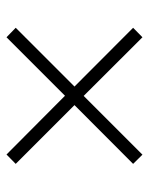

<svg xmlns="http://www.w3.org/2000/svg" viewBox="49 -658 473 611"><g transform="rotate(90 285.5 -352.5)"><path d="M472.2 -569.3 501.5 -539.6 314.5 -353 501.5 -166 471.7 -136.7 284.7 -322.8 98.6 -136.7 68.4 -166 255.4 -353 68.4 -539.6 98.6 -569.3 285.2 -382.3Z"/></g></svg>

Font: Open Sans Light
Style: Regular
Weight: 300
Designer: Monotype Design Team
Foundry: Monotype Imaging Inc.
Version: Version 3.000; ttfautohint (v1.8.4)